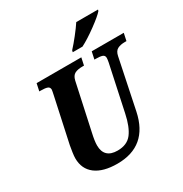

<svg xmlns="http://www.w3.org/2000/svg" viewBox="-210 -1091 1202 1261"><g transform="rotate(-30 391.0 -460.5)"><path d="M94 -159Q94 -175 98 -203Q102 -231 106 -252L179 -590Q181 -601 183.5 -612Q186 -623 186 -627Q186 -646 170 -652Q154 -658 121 -658H109L121 -714H460L448 -658H436Q400 -658 378.5 -647Q357 -636 349 -602L273 -251Q260 -194 260 -161Q260 -113 285.5 -88.5Q311 -64 361 -64Q434 -64 470 -111.5Q506 -159 525 -250L599 -596Q603 -618 603 -627Q603 -646 587 -652Q571 -658 538 -658H527L539 -714H782L770 -658H758Q724 -658 702 -646.5Q680 -635 673 -600L595 -224Q546 10 317 10Q210 10 152 -34Q94 -78 94 -159ZM431 -784Q458 -813 492 -856Q526 -899 547 -931H712L709 -921Q687 -895 620 -846Q553 -797 502 -771H428Z"/></g></svg>

Font: Noto Serif NarrowExtraBold
Style: Italic
Weight: 800
Width: 4
Italic angle: -12°
Designer: Monotype Design Team
Foundry: Monotype Imaging Inc.
Version: Version 1.001